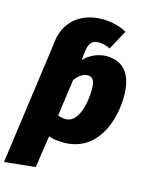

<svg xmlns="http://www.w3.org/2000/svg" viewBox="-169 -851 896 1164"><g transform="rotate(15 278.5 -268.5)"><path d="M407 -554C363 -554 306 -534 268 -491L272 -533L275 -554C283 -604 302 -622 340 -622C360 -622 388 -618 413 -603L480 -726C447 -746 387 -764 329 -764C180 -764 98 -676 82 -566L78 -533L-27 227L167 207L197 6C212 12 240 20 290 20C504 20 573 -191 573 -347C573 -478 520 -554 407 -554ZM268 -121C247 -121 230 -126 217 -131L249 -360C274 -396 301 -412 328 -412C353 -412 374 -400 374 -338C374 -249 347 -121 268 -121Z"/></g></svg>

Font: Fira Sans Heavy
Style: Italic
Weight: 900
Italic angle: -8°
Designer: bBox Type GmbH & Carrois Corporate GbR & Edenspiekermann AG
Foundry: bBox Type GmbH & Carrois Corporate GbR & Edenspiekermann AG
Version: Version 4.301;PS 004.301;hotconv 1.0.88;makeotf.lib2.5.64775